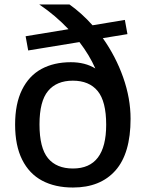

<svg xmlns="http://www.w3.org/2000/svg" viewBox="-20 -828 651 858"><path d="M563.5 -297Q563.5 -142.5 496 -66.2Q428.5 10 306 10Q226 10 168.2 -20.8Q110.5 -51.5 79 -114.5Q47.5 -177.5 47.5 -271.5Q47.5 -364.5 78.5 -427Q109.5 -489.5 165.2 -519.8Q221 -550 296.5 -550Q360.5 -550 406 -522Q379.5 -582 335 -640L106 -602.5L94.5 -666L286 -697.5Q228 -759 155.5 -808H290.5Q346 -768.5 393.5 -715L538 -739L549.5 -675.5L439.5 -657.5Q497.5 -575.5 530.5 -482Q563.5 -388.5 563.5 -297ZM454.5 -270.5Q454.5 -375 416.5 -421.2Q378.5 -467.5 305.5 -467.5Q233 -467.5 194.8 -421.5Q156.5 -375.5 156.5 -272Q156.5 -167 194.5 -121Q232.5 -75 306 -75Q454.5 -75 454.5 -270.5Z"/></svg>

Font: Encode Sans Semi Expanded Medium
Style: Regular
Weight: 500
Width: 6
Designer: Multiple Designers
Foundry: Impallari Type
Version: Version 2.000